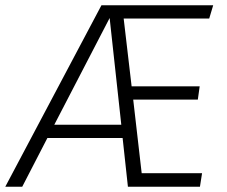

<svg xmlns="http://www.w3.org/2000/svg" viewBox="-58 -705 858 725"><path d="M409 -635 439 -379H696L689 -329H445L477 -51H705L697 0H425L405 -184H121L26 0H-38L325 -685H747L732 -635ZM400 -234 356 -637 147 -234Z"/></svg>

Font: Fira Sans Light
Style: Italic
Weight: 300
Italic angle: -8°
Designer: bBox Type GmbH & Carrois Corporate GbR & Edenspiekermann AG
Foundry: bBox Type GmbH & Carrois Corporate GbR & Edenspiekermann AG
Version: Version 4.301